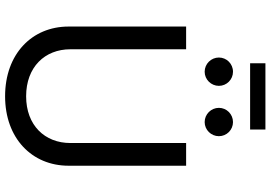

<svg xmlns="http://www.w3.org/2000/svg" viewBox="-180 -912 1103 784"><g transform="rotate(90 372.0 -519.5)"><path d="M372.6 11.7C543.9 11.7 656.2 -97.7 656.2 -247.6V-727.5H563.5V-254.9C563.5 -150.4 491.2 -74.2 372.6 -74.2C253.4 -74.2 180.7 -150.4 180.7 -254.9V-727.5H87.9V-247.6C87.9 -97.7 200.2 11.7 372.6 11.7ZM478 -803.2C509.8 -803.2 535.6 -829.6 535.6 -861.3C535.6 -893.1 509.8 -918.9 478 -918.9C445.8 -918.9 419.9 -893.1 419.9 -861.3C419.9 -829.6 445.8 -803.2 478 -803.2ZM272.5 -803.2C304.2 -803.2 330.1 -829.6 330.1 -861.3C330.1 -893.1 304.2 -918.9 272.5 -918.9C240.2 -918.9 214.4 -893.1 214.4 -861.3C214.4 -829.6 240.2 -803.2 272.5 -803.2ZM508.3 -1051.3H237.8V-988.8H508.3Z"/></g></svg>

Font: Raveo
Style: Regular
Weight: 400
Designer: Jakub Foglar, Rasmus Andersson (Inter)
Foundry: Jakubfoglar.com
Version: Version 1.100;Glyphs 3.2.3 (3260)